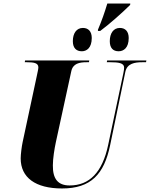

<svg xmlns="http://www.w3.org/2000/svg" viewBox="-20 -1056 848 1086"><path d="M534 -888V-881H547C595 -916 675 -987 716 -1028L717 -1036H587C570 -980 557 -943 534 -888ZM443 -766C470 -766 499 -785 499 -841C499 -879 479 -898 449 -898C413 -898 392 -868 392 -823C392 -784 412 -766 443 -766ZM651 -766C679 -766 708 -785 708 -841C708 -879 688 -898 658 -898C622 -898 601 -868 601 -823C601 -784 620 -766 651 -766ZM331 10C495 10 569 -71 603 -235L689 -650C699 -697 742 -704 785 -704H806L808 -714H586L584 -704H604C649 -704 682 -700 682 -674C682 -669 681 -655 678 -643L592 -237C559 -80 485 -7 374 -7C307 -7 278 -45 279 -121C279 -159 288 -215 296 -252L383 -652C392 -697 429 -704 470 -704H483L485 -714H122L120 -704H132C171 -704 197 -700 197 -675C197 -665 192 -646 187 -621L108 -252C103 -229 97 -183 97 -160C97 -52 180 10 331 10Z"/></svg>

Font: Noto Serif Display SemiCondensed Black
Style: Italic
Weight: 900
Width: 4
Italic angle: -12°
Designer: Monotype Design Team
Foundry: Monotype Imaging Inc.
Version: Version 2.009